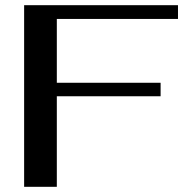

<svg xmlns="http://www.w3.org/2000/svg" viewBox="-20 -720 713 740"><path d="M73 -700H666V-647H199V-401H599V-349H199V0H73Z"/></svg>

Font: Fahkwang Medium
Style: Regular
Weight: 500
Version: Version 1.000; ttfautohint (v1.6)